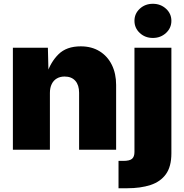

<svg xmlns="http://www.w3.org/2000/svg" viewBox="-20 -794 978 1018"><path d="M244.6 -301.3V0H48.3V-541H233.9L237.3 -400.9H228Q247.6 -463.9 290 -506.1Q332.5 -548.3 408.2 -548.3Q465.8 -548.3 508.1 -522.2Q550.3 -496.1 573 -450Q595.7 -403.8 595.7 -343.8V0H399.4V-302.2Q399.4 -342.8 379.4 -365.5Q359.4 -388.2 322.3 -388.2Q298.8 -388.2 281.2 -377.9Q263.7 -367.7 254.2 -348.1Q244.6 -328.6 244.6 -301.3ZM692.9 -541H888.7V18.6Q888.7 88.9 859.9 129.2Q831.1 169.4 778.3 186.8Q725.6 204.1 654.3 204.1H608.4V59.1H633.3Q667.5 59.1 680.2 47.9Q692.9 36.6 692.9 12.2ZM790.5 -592.8Q749.5 -592.8 721.2 -619.1Q692.9 -645.5 692.9 -683.6Q692.9 -721.7 721.2 -747.8Q749.5 -773.9 790.5 -773.9Q831.5 -773.9 860.1 -747.8Q888.7 -721.7 888.7 -683.6Q888.7 -645.5 860.1 -619.1Q831.5 -592.8 790.5 -592.8Z"/></svg>

Font: Inter 17pt Black
Style: Regular
Weight: 900
Version: Version 4.001;git-66647c0bb